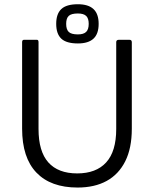

<svg xmlns="http://www.w3.org/2000/svg" viewBox="-20 -850 708 883"><path d="M336.8 12.5Q213.3 12.5 147.5 -56.2Q81.7 -124.8 81.7 -258.2V-656.5Q81.7 -666.8 90.3 -667H149.7Q157.2 -667 157.2 -656.2V-256.8Q157.2 -153.7 202.3 -103.1Q247.5 -52.5 335 -52.5Q422.2 -52.5 468.3 -103.1Q514.5 -153.7 514.5 -256.8V-656.2Q514.5 -667 526.7 -667H575.3Q586 -667 586.2 -656.2V-258.2Q586.2 -168.5 556 -108.3Q525.8 -48.2 470.4 -17.8Q415 12.5 336.8 12.5ZM338.2 -650.2Q285.3 -650.2 261.9 -672.2Q238.5 -694.3 238.5 -740.3Q238.5 -786.2 261.9 -808.3Q285.3 -830.5 338.2 -830.5Q386.2 -830.5 409.9 -808.3Q433.7 -786.2 433.7 -740.3Q433.7 -694.3 409.9 -672.2Q386.2 -650.2 338.2 -650.2ZM338.2 -691.8Q364.5 -691.8 376.2 -703.3Q388 -714.8 388 -740.3Q388 -765.7 376.2 -776.8Q364.5 -788 338.2 -788Q307.7 -788 296 -776.8Q284.3 -765.7 284.3 -740.3Q284.3 -714.8 296 -703.3Q307.7 -691.8 338.2 -691.8Z"/></svg>

Font: Vivano Light
Style: Regular
Weight: 300
Designer: Joe Prince, Josias Burgherr
Version: Version 2.064;September 19, 2022;FontCreator 14.0.0.2877 64-